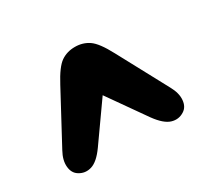

<svg xmlns="http://www.w3.org/2000/svg" viewBox="-86 -848 673 625"><g transform="rotate(-30 250.0 -535.0)"><path d="M447.5 -359.5Q426 -345.5 401 -353Q376 -360.5 348.5 -398.5L250 -538.5L151 -398.5Q124 -360.5 99 -353Q74 -345.5 52.5 -359.5Q35 -370.5 32.8 -395.2Q30.5 -420 46.5 -449L147.5 -637Q175 -689 197.5 -704.5Q220 -720 250 -720Q279.5 -720 302.2 -704.5Q325 -689 352.5 -637L453.5 -449Q469.5 -420 467.2 -395.2Q465 -370.5 447.5 -359.5Z"/></g></svg>

Font: Fraunces 72pt S100 Black
Style: Regular
Weight: 900
Version: Version 1.000; ttfautohint (v1.8.3)